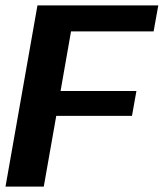

<svg xmlns="http://www.w3.org/2000/svg" viewBox="-44 -695 609 715"><path d="M-23.5 0H119L165.5 -263.5H447.5L464 -356H181.5L220.5 -578H528L545.5 -675H95.5Z"/></svg>

Font: Anybody UltraCondensed Thin SemiBold
Style: Italic
Weight: 600
Italic angle: -10°
Version: Version 1.111